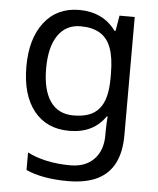

<svg xmlns="http://www.w3.org/2000/svg" viewBox="-55 -593 724 880"><g transform="rotate(5 307.5 -153.0)"><path d="M275 -546Q328 -546 370.5 -526Q413 -506 443 -465H448L460 -536H530V9Q530 85 504 136.5Q478 188 425 214Q372 240 290 240Q232 240 183.5 231.5Q135 223 97 206V125Q135 145 186 156Q237 167 295 167Q364 167 403.5 126.5Q443 86 443 16V-5Q443 -17 444 -39.5Q445 -62 446 -71H442Q414 -30 372.5 -10Q331 10 276 10Q172 10 113.5 -63Q55 -136 55 -267Q55 -395 113.5 -470.5Q172 -546 275 -546ZM287 -472Q220 -472 183 -418.5Q146 -365 146 -266Q146 -167 182.5 -114.5Q219 -62 289 -62Q330 -62 359 -72.5Q388 -83 407 -105.5Q426 -128 435 -163Q444 -198 444 -246V-267Q444 -340 427.5 -385Q411 -430 376 -451Q341 -472 287 -472Z"/></g></svg>

Font: hexutelugu05
Style: Book
Weight: 400
Designer: Jelle Bosma - Monotype Design Team
Foundry: Monotype Imaging Inc.
Version: Version 2.003